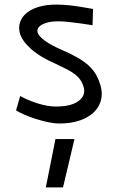

<svg xmlns="http://www.w3.org/2000/svg" viewBox="-20 -529 530 838"><path d="M222 78H305L255 289H180ZM384 -419Q356 -423 330 -427Q307 -430 281 -433Q255 -436 234 -436Q189 -436 164 -422Q139 -408 144 -388Q148 -372 175 -352Q202 -332 246 -313Q288 -295 318.5 -277.5Q349 -260 369.5 -240.5Q390 -221 402 -198Q414 -175 421 -147Q428 -116 419.5 -87.5Q411 -59 388 -37.5Q365 -16 327.5 -3Q290 10 239 10Q216 10 188.5 4Q161 -2 134.5 -10.5Q108 -19 85.5 -29Q63 -39 50 -47L68 -110Q84 -101 104 -92.5Q124 -84 145 -77.5Q166 -71 186 -67.5Q206 -64 223 -64Q290 -64 322 -87.5Q354 -111 346 -145Q342 -162 333.5 -176Q325 -190 310.5 -202Q296 -214 274 -225.5Q252 -237 222 -251Q153 -281 113.5 -317Q74 -353 66 -387Q60 -412 68.5 -434.5Q77 -457 97.5 -473.5Q118 -490 150.5 -499.5Q183 -509 226 -509Q253 -509 281.5 -506Q310 -503 333 -499Q360 -495 386 -490Z"/></svg>

Font: Panefresco 500wt
Style: Regular
Weight: 700
Foundry: Campivisivi & Chank Co
Version: Version 1.001